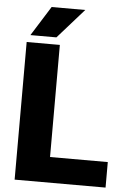

<svg xmlns="http://www.w3.org/2000/svg" viewBox="-60 -945 662 988"><g transform="rotate(5 271.0 -450.5)"><path d="M225.1 -131.8H523.4V0H53.7V-710.9H225.1ZM166 -901.4H339.8L204.1 -748H69.8Z"/></g></svg>

Font: Roboto
Style: Regular
Weight: 900
Designer: Google
Version: Version 2.001171; 2014